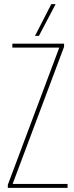

<svg xmlns="http://www.w3.org/2000/svg" viewBox="-20 -912 359 932"><path d="M18 0V-15L267 -679V-681H40V-700H291V-685L42 -21V-19H308V0ZM150 -738 229 -892H250L169 -738Z"/></svg>

Font: Georama Condensed Thin
Style: Regular
Weight: 100
Width: 3
Designer: Jean-Baptiste Levee
Foundry: Production Type
Version: Version 1.000